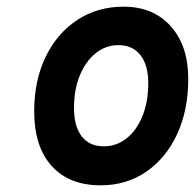

<svg xmlns="http://www.w3.org/2000/svg" viewBox="-20 -543 584 575"><path d="M281.4 12Q187 12 134.7 -46Q82.4 -104.1 82.4 -209.6Q82.4 -301.8 116.5 -372.4Q150.6 -443 211.1 -483Q271.5 -523 350.4 -523Q439 -523 491.4 -464.4Q543.8 -405.7 543.8 -307Q543.8 -213.2 510.4 -141.2Q477 -69.2 417.8 -28.6Q358.6 12 281.4 12ZM290.6 -104.8Q329.6 -104.8 359.7 -129.1Q389.8 -153.4 406.9 -196.1Q424 -238.8 424 -293.8Q424 -348.1 400.6 -378Q377.3 -407.8 334.6 -407.8Q296.4 -407.8 266.2 -383.4Q236.1 -358.9 218.8 -316.5Q201.6 -274.1 201.6 -220Q201.6 -164.5 224.7 -134.7Q247.8 -104.8 290.6 -104.8Z"/></svg>

Font: Overpass
Style: Italic
Weight: 400
Italic angle: -10°
Designer: Delve Withrington, Dave Bailey, Thomas Jockin
Foundry: Delve Fonts LLC
Version: Version 4.000